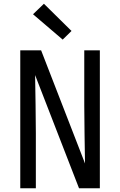

<svg xmlns="http://www.w3.org/2000/svg" viewBox="-20 -1003 640 1023"><path d="M88 0V-735H199L433 -132Q432 -209 430.5 -286.5Q429 -364 429 -441V-735H512V0H401L167 -603Q168 -526 169.5 -448.5Q171 -371 171 -294V0ZM314 -792 156 -927 214 -983 361 -838Z"/></svg>

Font: Iosevka SS04 Extended
Style: Regular
Weight: 400
Width: 7
Monospace: yes
Designer: Belleve Invis
Foundry: Belleve Invis
Version: Version 19.0.0; ttfautohint (v1.8.4)